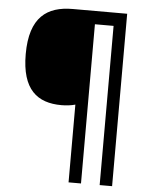

<svg xmlns="http://www.w3.org/2000/svg" viewBox="-59 -809 773 984"><g transform="rotate(5 327.5 -316.5)"><path d="M555 127V-760H275C144 -760 55 -700 55 -509C55 -326 136 -264 260 -264C284 -264 311 -267 331 -273V127H395V-692H491V127Z"/></g></svg>

Font: Noto Sans Devanagari UI Medium
Style: Regular
Weight: 500
Designer: Jelle Bosma - Monotype Design Team
Foundry: Monotype Imaging Inc.
Version: Version 2.004